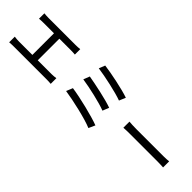

<svg xmlns="http://www.w3.org/2000/svg" viewBox="128 -1739 2745 2745"><g transform="rotate(45 1500.0 -367.0)"><path d="M551 -139V-576H778C807 -576 840 -575 868 -572V-681C841 -678 809 -676 778 -676H231C208 -676 170 -678 143 -681V-572C168 -575 208 -576 231 -576H442V-139H173C144 -139 111 -141 80 -146V-32C112 -35 144 -36 173 -36H833C854 -36 893 -35 920 -32V-146C893 -143 865 -139 833 -139Z M1286 -768 1249 -675C1390 -656 1659 -598 1779 -553L1820 -651C1696 -695 1417 -752 1286 -768ZM1241 -502 1204 -407C1349 -386 1600 -329 1714 -284L1753 -381C1630 -426 1379 -478 1241 -502ZM1188 -213 1148 -115C1309 -91 1615 -23 1748 34L1792 -64C1655 -116 1357 -189 1188 -213Z M2098 -323C2131 -326 2190 -327 2246 -327H2790C2834 -327 2878 -324 2901 -323V-446C2877 -443 2838 -440 2789 -440H2246C2190 -440 2130 -443 2098 -446Z"/></g></svg>

Font: Spoqa Han Sans Neo Medium
Style: Regular
Weight: 500
Designer: [Spoqa Han Sans Neo] Dong-huui Kim  Younghwa Kang  Yujin Lee  [Noto Sans] Ryoko NISHIZUKA  (kana & ideographs); Paul D. 
Foundry: Spoqa (http://www.spoqa-han-sans.com)
Version: Version 1.000